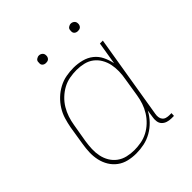

<svg xmlns="http://www.w3.org/2000/svg" viewBox="-190 -834 979 979"><g transform="rotate(-45 300.0 -344.5)"><path d="M238 8Q209 8 182 1.5Q155 -5 133.5 -21Q112 -37 98 -60Q84 -83 78 -110Q72 -137 73 -165.5Q74 -194 79 -223L95 -323Q100 -350 108 -376.5Q116 -403 131 -427Q146 -451 167 -471Q188 -491 213.5 -504.5Q239 -518 266 -523Q293 -528 320 -528Q350 -528 379 -520.5Q408 -513 430 -495.5Q452 -478 464.5 -452.5Q477 -427 483 -398L503 -520H524L449 -66Q447 -55 448.5 -44Q450 -33 456.5 -25Q463 -17 473.5 -14Q484 -11 495 -11H510L509 8H491Q476 8 462 3.5Q448 -1 438.5 -11Q429 -21 427 -36Q425 -51 428 -66L434 -106Q420 -79 398.5 -56.5Q377 -34 350.5 -19Q324 -4 295.5 2Q267 8 238 8ZM243 -11Q267 -11 292 -15.5Q317 -20 340 -32Q363 -44 382.5 -62.5Q402 -81 416 -103.5Q430 -126 438 -150Q446 -174 450 -199L466 -299Q471 -325 471.5 -351Q472 -377 467 -401Q462 -425 449.5 -446.5Q437 -468 418 -482.5Q399 -497 374 -503Q349 -509 323 -509Q299 -509 273.5 -504.5Q248 -500 225 -487.5Q202 -475 182.5 -456.5Q163 -438 149.5 -415.5Q136 -393 128 -369Q120 -345 116 -320L99 -220Q95 -194 94 -168.5Q93 -143 98 -118.5Q103 -94 115.5 -73Q128 -52 147.5 -37.5Q167 -23 192 -17Q217 -11 243 -11ZM469 -644Q463 -644 457.5 -646Q452 -648 448 -652.5Q444 -657 443.5 -663.5Q443 -670 444 -676Q444 -681 446.5 -685Q449 -689 453 -691.5Q457 -694 461 -695.5Q465 -697 470 -697Q476 -697 481.5 -694.5Q487 -692 491 -687.5Q495 -683 496 -676.5Q497 -670 496 -664Q495 -659 492.5 -655Q490 -651 486.5 -648.5Q483 -646 478.5 -645Q474 -644 469 -644ZM239 -644Q233 -644 227.5 -646Q222 -648 218 -652.5Q214 -657 213.5 -663.5Q213 -670 214 -676Q214 -681 216.5 -685Q219 -689 223 -691.5Q227 -694 231 -695.5Q235 -697 240 -697Q246 -697 251.5 -694.5Q257 -692 261 -687.5Q265 -683 266 -676.5Q267 -670 266 -664Q265 -659 262.5 -655Q260 -651 256.5 -648.5Q253 -646 248.5 -645Q244 -644 239 -644Z"/></g></svg>

Font: Iosevka HT Thin Extended
Style: Italic
Weight: 100
Width: 7
Italic angle: -9°
Monospace: yes
Designer: Belleve Invis
Foundry: Belleve Invis
Version: Version 32.3.0; ttfautohint (v1.8.4)